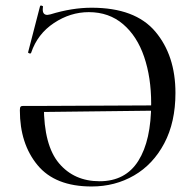

<svg xmlns="http://www.w3.org/2000/svg" viewBox="-20 -664 705 696"><path d="M52 -264Q52 -274 54.5 -277Q57 -280 63 -280H139Q139 -137 194 -72Q249 -7 341 -7Q435 -7 481.5 -81Q528 -155 528 -289Q528 -383 502.5 -458Q477 -533 426 -576.5Q375 -620 302 -620Q235 -620 175.5 -580.5Q116 -541 93 -473Q92 -469 86.5 -470.5Q81 -472 82 -475L125 -641Q126 -645 131 -643.5Q136 -642 136 -640Q135 -636 135 -629Q135 -610 152 -610Q155 -610 163 -612Q241 -636 312 -636Q470 -636 543 -549.5Q616 -463 616 -327Q616 -221 575.5 -144.5Q535 -68 466 -28Q397 12 312 12Q180 12 116 -65.5Q52 -143 52 -264ZM553 -263 128 -258V-280L552 -282Z"/></svg>

Font: Cormorant Infant Medium
Style: Regular
Weight: 500
Designer: Christian Thalmann (Catharsis Fonts)
Foundry: Catharsis Fonts
Version: Version 4.000